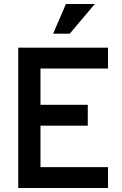

<svg xmlns="http://www.w3.org/2000/svg" viewBox="-20 -938 608 958"><path d="M309 -918H453L328 -770H245ZM71 -700H519V-596H182V-415H418V-311H182V-104H519V0H71Z"/></svg>

Font: Haskoy SemiBold
Style: Regular
Weight: 600
Designer: Ertekin Erdin
Foundry: Ertekin Erdin
Version: Version 1.500; ttfautohint (v1.8.3)